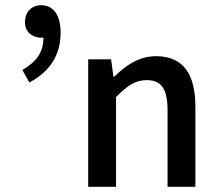

<svg xmlns="http://www.w3.org/2000/svg" viewBox="-20 -718 844 738"><path d="M138 -698C102 -698 76 -673 76 -632C76 -595 105 -573 138 -573C141 -573 144 -573 147 -574C147 -516 120 -481 66 -449L93 -401C172 -443 213 -507 213 -592C213 -659 186 -698 138 -698ZM580 -502C513 -502 463 -466 419 -423H416L407 -490H319V0H426V-345C469 -388 499 -410 544 -410C600 -410 624 -377 624 -294V0H731V-308C731 -432 685 -502 580 -502Z"/></svg>

Font: Cambridge Sans Medium
Style: Regular
Weight: 500
Version: Version 2.020;PS 002.020;hotconv 1.0.88;makeotf.lib2.5.64775